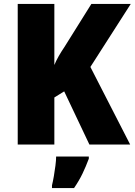

<svg xmlns="http://www.w3.org/2000/svg" viewBox="-20 -734 684 975"><path d="M641 0H434L306 -270L256 -239V0H70V-714H256V-404Q265 -426 278.5 -449.5Q292 -473 307 -495L444 -714H644L439 -394ZM431 72Q416 112 399 147.5Q382 183 356 221H244V207Q249 187 253.5 160.5Q258 134 261.5 107Q265 80 265 61H431Z"/></svg>

Font: Noto Sans Ethiopic SemiCondensed Black
Style: Regular
Weight: 900
Width: 4
Designer: Monotype Design Team
Foundry: Monotype Imaging Inc.
Version: Version 2.102; ttfautohint (v1.8.4.7-5d5b)